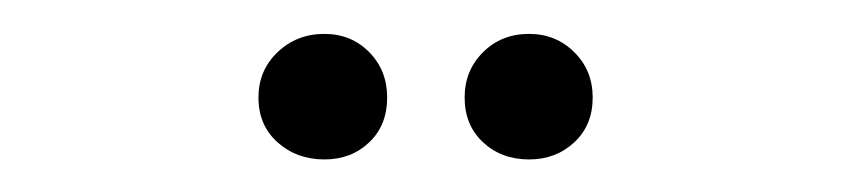

<svg xmlns="http://www.w3.org/2000/svg" viewBox="-20 -511 510 115"><path d="M174.3 -415.5Q157.7 -415.5 146.2 -425.8Q134.8 -436 134.8 -452.6Q134.8 -468.8 146.2 -479.7Q157.7 -490.7 174.3 -490.7Q190.4 -490.7 201.2 -479.7Q211.9 -468.8 211.9 -452.6Q211.9 -436 201.2 -425.8Q190.4 -415.5 174.3 -415.5ZM296.9 -415.5Q280.3 -415.5 269.3 -425.8Q258.3 -436 258.3 -452.6Q258.3 -468.8 269.3 -479.7Q280.3 -490.7 296.9 -490.7Q313 -490.7 324 -479.7Q335 -468.8 335 -452.6Q335 -436 324 -425.8Q313 -415.5 296.9 -415.5Z"/></svg>

Font: Lateef Light
Style: Regular
Weight: 300
Designer: SIL International
Foundry: SIL International
Version: Version 4.200